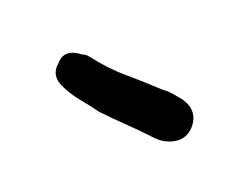

<svg xmlns="http://www.w3.org/2000/svg" viewBox="-26 -674 314 242"><g transform="rotate(30 130.5 -553.0)"><path d="M113 -520Q100 -521 86.5 -521Q73 -521 60 -524Q38 -528 38 -548Q35 -567 59 -572Q62 -574 65.5 -574Q69 -574 71 -574Q96 -573 119.5 -577Q143 -581 168 -584Q175 -586 182 -586Q189 -586 197 -586Q221 -583 224 -560Q226 -539 203 -529Q194 -526 186 -526Q167 -525 149 -523Q131 -521 113 -520Z"/></g></svg>

Font: Delicious Handrawn
Style: Regular
Weight: 400
Designer: Agung Rohmat
Foundry: Agung Rohmat
Version: Version 1.002; ttfautohint (v1.8.4.7-5d5b);gftools[0.9.27]